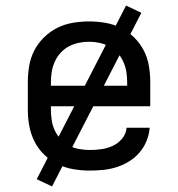

<svg xmlns="http://www.w3.org/2000/svg" viewBox="-20 -605 640 690"><path d="M302 8Q273 8 243.5 3Q214 -2 187.5 -15Q161 -28 139.5 -48.5Q118 -69 104.5 -95.5Q91 -122 85.5 -151Q80 -180 80 -210V-310Q80 -339 85 -368.5Q90 -398 103.5 -424Q117 -450 138.5 -471Q160 -492 186 -505Q212 -518 241.5 -523Q271 -528 300 -528Q329 -528 358.5 -523Q388 -518 414 -505Q440 -492 461.5 -471Q483 -450 496.5 -424Q510 -398 515 -368.5Q520 -339 520 -310V-223H163V-210Q163 -191 166 -172Q169 -153 177 -136Q185 -119 198.5 -104.5Q212 -90 228.5 -81.5Q245 -73 264 -69.5Q283 -66 302 -66Q324 -66 345 -69Q366 -72 385.5 -81Q405 -90 419 -107Q433 -124 435 -146H518Q516 -121 506.5 -98Q497 -75 481 -56.5Q465 -38 444 -25Q423 -12 399.5 -4.5Q376 3 351.5 5.5Q327 8 302 8ZM163 -297H437V-310Q437 -329 434 -347.5Q431 -366 423 -383.5Q415 -401 402.5 -415Q390 -429 373 -438Q356 -447 337.5 -451Q319 -455 300 -455Q281 -455 262.5 -451Q244 -447 227 -438Q210 -429 197.5 -415Q185 -401 177 -383.5Q169 -366 166 -347.5Q163 -329 163 -310ZM167 65 112 39 433 -585 488 -559Z"/></svg>

Font: Nova Nerd Font
Style: Regular
Weight: 400
Designer: Belleve Invis
Foundry: Belleve Invis
Version: Version 24.1.4; ttfautohint (v1.8.4);Nerd Fonts 3.1.1